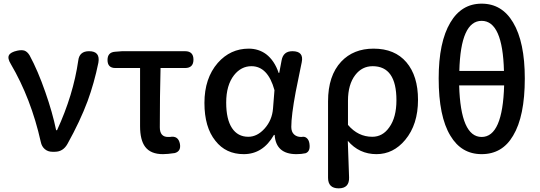

<svg xmlns="http://www.w3.org/2000/svg" viewBox="-20 -830 2953 1050"><path d="M266 0Q242 0 225 -14.5Q208 -29 203 -54Q150 -291 39 -480Q20 -511 29 -528Q38 -545 75 -553Q99 -558 114 -553Q130 -547 142 -527Q187 -444 228 -326Q267 -215 287 -118H292Q381 -311 408 -499Q414 -550 467 -550Q529 -550 518 -487Q495 -375 459 -277Q418 -167 349 -43Q325 0 280 0Z M871 13Q804 13 774 -27Q746 -64 746 -140V-458H611Q568 -458 568 -502Q568 -544 609 -547L648 -550H843H992Q1038 -550 1038 -504Q1038 -458 992 -458H858Q854 -305 854 -134Q854 -81 899 -81Q904 -81 909 -81Q955 -90 964 -43Q971 -3 936 7Q896 13 871 13Z M1313 13Q1215 13 1158 -60Q1098 -134 1098 -267Q1098 -402 1171 -486Q1240 -564 1340 -564Q1394 -564 1435 -534Q1481 -499 1504 -431H1507L1520 -500Q1529 -550 1579 -550Q1643 -550 1630 -489Q1628 -478 1623 -455Q1605 -369 1597 -327Q1573 -198 1573 -136Q1573 -109 1588 -95Q1603 -81 1627 -81Q1628 -81 1629 -81Q1646 -85 1657.5 -75Q1669 -65 1672 -46Q1679 -2 1651 8Q1628 13 1601 13Q1489 13 1482 -92H1478Q1418 13 1313 13ZM1338 -82Q1387 -82 1427.5 -127.5Q1468 -173 1473 -236L1481 -337Q1445 -468 1355 -468Q1299 -468 1260 -419Q1217 -364 1217 -269Q1217 -178 1248.5 -130Q1280 -82 1338 -82Z M1832 200Q1774 200 1774 142V-38V-276Q1774 -416 1846 -493Q1913 -564 2023 -564Q2139 -564 2202.5 -489.5Q2266 -415 2266 -284Q2266 -149 2196 -65Q2131 13 2039 13Q1944 13 1882 -60Q1883 -19 1886 54Q1888 111 1889 140Q1891 200 1832 200ZM2016 -82Q2073 -82 2109 -134Q2148 -188 2148 -282Q2148 -468 2018 -468Q1960 -468 1923 -420Q1883 -368 1883 -279V-213V-147Q1938 -82 2016 -82Z M2614 13Q2503 13 2443 -88Q2379 -193 2379 -401Q2379 -600 2443 -707Q2504 -810 2614 -810Q2725 -810 2786 -707Q2850 -600 2850 -401Q2850 -194 2786 -88Q2727 13 2614 13ZM2614 -81Q2729 -81 2737 -363H2614H2491Q2499 -81 2614 -81ZM2492 -442H2614H2736Q2729 -716 2614 -716Q2499 -716 2492 -442Z"/></svg>

Font: GenSenRounded TW M
Style: Regular
Weight: 500
Version: Version 1.501;PS 1;hotconv 16.6.51;makeotf.lib2.5.65220